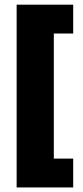

<svg xmlns="http://www.w3.org/2000/svg" viewBox="-20 -696 365 842"><path d="M53 126V-675.5H301V-549H216V-0.5H301V126Z"/></svg>

Font: Anek Gurmukhi ExtraBold
Style: Regular
Weight: 800
Designer: Sarang Kulkarni (Gurmukhi), Yesha Goshar (Latin)
Foundry: Ek Type
Version: Version 1.003